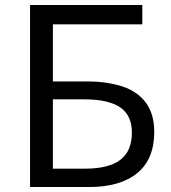

<svg xmlns="http://www.w3.org/2000/svg" viewBox="-20 -753 688 773"><path d="M101 -733H553V-655H193V-425H334Q410 -425 473 -405Q535 -384 568 -338.5Q601 -293 601 -222Q601 -112 532.5 -56Q464 0 338 0H101ZM511 -219Q511 -289 463.5 -321Q416 -353 320 -353H193V-74H323Q418 -74 464.5 -109.5Q511 -145 511 -219Z"/></svg>

Font: Merged Yaku Han JP
Style: Regular
Weight: 400
Designer: Ryoko NISHIZUKA 西塚涼子 (kana, bopomofo & ideographs); Paul D. Hunt (Latin, Greek & Cyrillic); Sandoll Communications 산돌커뮤니
Foundry: Adobe
Version: Version 2.004